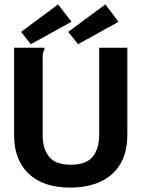

<svg xmlns="http://www.w3.org/2000/svg" viewBox="-20 -840 640 873"><path d="M300 13Q177 13 110.5 -50Q44 -113 44 -226V-623H182V-613Q177 -607 175.5 -600Q174 -593 174 -576V-225Q174 -163 203.5 -127Q233 -91 301 -91Q372 -91 401.5 -127.5Q431 -164 431 -228V-623H559V-229Q559 -146 526 -92.5Q493 -39 434.5 -13Q376 13 300 13ZM335 -639 290 -695 459 -820 519 -741ZM120 -639 76 -695 244 -820 305 -741Z"/></svg>

Font: Inconsolata Expanded ExtraBold
Style: Regular
Weight: 800
Width: 7
Monospace: yes
Designer: Raph Levien, Cyreal, Brenton Simpson
Foundry: Raph Levien, Cyreal, Google
Version: Version 3.001; ttfautohint (v1.8.2.53-6de2)